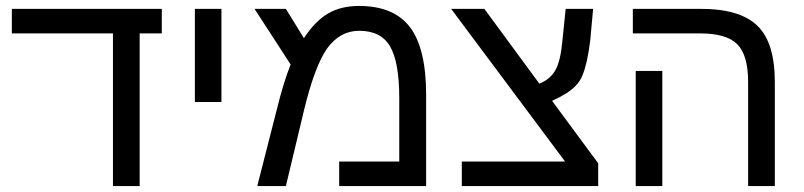

<svg xmlns="http://www.w3.org/2000/svg" viewBox="-20 -629 2719 649"><path d="M452.1 -516.1V0H361.8V-516.1H20V-599.1H526.9V-516.1Z M638.7 -284.2V-599.1H728.5V-284.2Z M1193.4 -608.9Q1311.5 -608.9 1366 -536.9Q1420.4 -464.8 1420.4 -308.1V0H1126.5V-83H1329.6V-296.9Q1329.6 -418.5 1298.8 -471.7Q1268.1 -524.9 1194.3 -524.9Q1128.9 -524.9 1085.4 -464.8Q1043 -403.8 1007.3 -254.9L946.3 0H849.6L916.5 -262.2Q938.5 -351.1 962.4 -411.1L840.3 -599.1H946.3L1007.3 -500Q1045.4 -558.1 1089.1 -583.5Q1132.8 -608.9 1193.4 -608.9Z M2002 -77.1V0H1541V-83H1890.1L1504.9 -599.1H1617.2L1803.2 -346.2Q1841.3 -361.8 1858.2 -393.3Q1875 -424.8 1880.9 -490.2L1892.1 -599.1H1984.9L1975.1 -492.2Q1969.7 -449.7 1963.6 -422.9Q1957.5 -396 1949 -374.8Q1940.4 -353.5 1925.8 -338.9Q1911.1 -324.2 1893.3 -313Q1875.5 -301.8 1846.2 -288.1Z M2218.8 -389.2V0H2128.9V-389.2ZM2599.1 -351.1V0H2508.8V-352.1Q2508.8 -442.4 2472.4 -479.2Q2436 -516.1 2346.7 -516.1H2119.1V-599.1H2348.1Q2482.9 -599.1 2541 -541Q2599.1 -484.4 2599.1 -351.1Z"/></svg>

Font: Libra Sans Modern
Style: Regular
Weight: 400
Foundry: Stefan Peev, Context Ltd
Version: Version 1.000